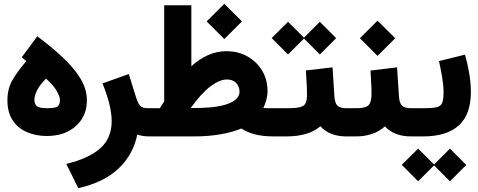

<svg xmlns="http://www.w3.org/2000/svg" viewBox="-20 -709 2486 998"><path d="M173.8 -520.5Q245.1 -467.3 303.7 -413.1Q362.3 -358.9 397 -302.7Q431.6 -246.6 431.6 -187.5Q431.6 -130.9 404.5 -89.1Q377.4 -47.4 330.8 -24.7Q284.2 -2 225.1 -2Q166 -2 119.1 -22.5Q72.3 -43 45.4 -84.2Q18.6 -125.5 18.6 -187.5Q18.6 -248 44.7 -293Q70.8 -337.9 116.7 -391.1L93.3 -411.6ZM219.2 -300.3Q185.5 -266.6 172.1 -238.3Q158.7 -210 158.7 -189.9Q158.7 -170.4 170.2 -158.4Q181.6 -146.5 224.6 -146.5Q269.5 -146.5 280.5 -156.7Q291.5 -167 291.5 -190.4Q291.5 -206.5 275.1 -235.8Q258.8 -265.1 219.2 -300.3Z M693.4 -9.3Q673.3 92.8 597.4 165.8Q521.5 238.8 386.7 269L324.7 143.1Q444.3 113.8 502.4 60.8Q560.5 7.8 560.5 -79.1Q560.5 -123 546.4 -176.3Q532.2 -229.5 512.7 -275.4L649.4 -324.2L689 -197.3Q699.7 -166 711.7 -156.2Q723.6 -146.5 748.5 -146.5H767.6V0H753.9Q736.8 0 721.4 -2.7Q706.1 -5.4 693.4 -9.3Z M1054.2 -597.7 1146 -689 1237.8 -597.7 1146 -505.9ZM1348.6 -147.5Q1360.4 -147 1373.5 -146.7Q1386.7 -146.5 1403.3 -146.5H1418V0H1402.8Q1343.8 0 1303.2 -11.2Q1262.7 -22.5 1234.4 -41Q1190.9 -22.5 1127.9 -11.2Q1064.9 0 990.2 0H748V-146.5H811Q816.9 -156.2 822.5 -165Q828.1 -173.8 833.5 -182.1V-681.6H974.6V-364.7Q1016.1 -402.3 1061.5 -422.6Q1106.9 -442.9 1156.2 -442.9Q1218.3 -442.9 1266.6 -415.5Q1314.9 -388.2 1342.8 -341.3Q1370.6 -294.4 1370.6 -235.4Q1370.6 -212.4 1364.5 -189.9Q1358.4 -167.5 1348.6 -147.5ZM987.8 -147.5Q1078.6 -147.5 1130.4 -159.4Q1182.1 -171.4 1203.6 -190.4Q1225.1 -209.5 1225.1 -231.4Q1225.1 -259.8 1207.5 -277.8Q1189.9 -295.9 1159.2 -295.9Q1122.1 -295.9 1074.5 -260.5Q1026.9 -225.1 971.2 -147.5Z M1792.5 0H1780.8Q1692.4 0 1645.5 -52.7Q1612.8 -24.9 1568.4 -12.5Q1523.9 0 1471.2 0H1398.4V-146.5H1472.2Q1517.6 -146.5 1539.6 -152.1Q1561.5 -157.7 1568.6 -173.1Q1575.7 -188.5 1575.7 -218.3Q1575.7 -248.5 1573.7 -281Q1571.8 -313.5 1569.8 -342.8L1708.5 -358.9L1718.3 -207.5Q1720.7 -172.9 1734.1 -159.7Q1747.6 -146.5 1781.7 -146.5H1792.5ZM1392.1 -511.2 1477.1 -595.7 1560.1 -513.2 1642.6 -595.7 1727.5 -510.7 1642.6 -425.8 1560.1 -508.8 1477.1 -425.8Z M2127.9 0H2116.2Q2028.8 0 1981 -52.2Q1951.2 -25.4 1913.3 -12.7Q1875.5 0 1832 0H1772.9V-146.5H1832Q1880.9 -146.5 1896 -162.4Q1911.1 -178.2 1911.1 -223.1Q1911.1 -251.5 1909.2 -282.5Q1907.2 -313.5 1905.8 -342.3L2043.9 -358.9L2053.7 -208Q2056.2 -172.9 2069.6 -159.7Q2083 -146.5 2117.2 -146.5H2127.9ZM1850.6 -510.3 1942.4 -601.6 2034.2 -510.3 1942.4 -418.5Z M2397 -424.8Q2409.7 -381.8 2418.7 -329.6Q2427.7 -277.3 2427.7 -232.4Q2427.7 -113.3 2364.3 -56.6Q2300.8 0 2181.2 0H2108.4V-146.5H2181.2Q2226.6 -146.5 2248.8 -151.4Q2271 -156.2 2278.3 -174.1Q2285.6 -191.9 2285.6 -231Q2285.6 -264.2 2277.8 -310.3Q2270 -356.4 2261.7 -391.6ZM2068.4 147.9 2153.3 63.5 2236.3 146 2318.8 63.5 2403.8 148.4 2318.8 233.4 2236.3 150.4 2153.3 233.4Z"/></svg>

Font: Vazir Black FD-WOL
Style: Black-FD-WOL
Weight: 900
Designer: Saber Rastikerdar
Foundry: Saber Rastikerdar
Version: Version 30.0.0